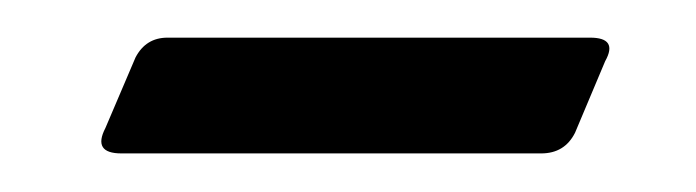

<svg xmlns="http://www.w3.org/2000/svg" viewBox="-20 -303 370 102"><path d="M293.5 -283Q308.5 -283 301.5 -270.5L285.5 -232.5Q280 -221.5 267.5 -221.5H44.5Q29 -221.5 36 -235L52 -272.5Q57.5 -283 69 -283Z"/></svg>

Font: Fraunces 72pt
Style: Italic
Weight: 400
Italic angle: -16°
Version: Version 1.000;[b76b70a41]